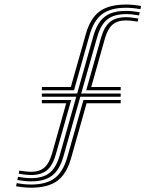

<svg xmlns="http://www.w3.org/2000/svg" viewBox="-20 -828 699 854"><path d="M166.2 -426.5V-441H295L361.8 -676.5Q381.5 -746.8 423 -777.2Q464.5 -807.8 540.8 -807.8Q572.8 -807.8 607.5 -801.2L604.5 -787.2Q570.5 -793.5 540.8 -793.5Q472.2 -793.5 434.6 -765.4Q397 -737.2 378.5 -672.5L309.2 -426.5ZM57.2 -27.5 60.2 -41.5Q92.2 -35.5 118 -35.5Q170.8 -35.5 200.4 -59Q230 -82.5 245.5 -136.8L319.2 -397.8H166.2V-412H323.2L395.5 -668.5Q412.5 -728 446 -753.8Q479.5 -779.5 540.8 -779.5Q568.2 -779.5 601.5 -773.5L598.5 -759.5Q567.5 -765.2 540.8 -765.2Q487.2 -765.2 457.5 -741.8Q427.8 -718.2 412.5 -664.2L341.2 -412H516.8V-397.8H337.2L262.2 -132.5Q245.5 -73 212 -47.1Q178.5 -21.2 118 -21.2Q91.2 -21.2 57.2 -27.5ZM363.5 -426.5 429.5 -660.2Q443.2 -709 469.1 -730.2Q495 -751.5 540.8 -751.5Q551.8 -751.5 565.9 -749.9Q580 -748.2 595.5 -745.5L592.2 -731.8Q562.5 -737.2 540.8 -737.2Q502.5 -737.2 480.6 -718.4Q458.8 -699.5 446.5 -656.2L385.8 -441H516.8V-426.5ZM51.2 0.5 54.5 -13.5Q88.8 -7.2 118 -7.2Q185.8 -7.2 223.2 -35.5Q260.8 -63.8 279.2 -128.5L351.2 -383.2H516.8V-368.8H365.2L296.2 -124.5Q276.2 -54 234.9 -23.6Q193.5 6.8 118 6.8Q87.5 6.8 51.2 0.5ZM63.2 -55.2 66.2 -69.2Q99.2 -63.8 118 -63.8Q155.5 -63.8 177.2 -82.6Q199 -101.5 211.5 -145L274.5 -368.8H166.2V-383.2H296.8L228.2 -141Q214.5 -92 188.9 -70.8Q163.2 -49.5 118 -49.5Q107.2 -49.5 93.1 -51.1Q79 -52.8 63.2 -55.2Z"/></svg>

Font: Big Shoulders Inline Text Medium
Style: Regular
Weight: 500
Designer: Patric King
Foundry: XO Type Co
Version: Version 1.000